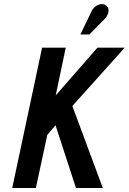

<svg xmlns="http://www.w3.org/2000/svg" viewBox="-20 -938 642 958"><path d="M500 -841Q512 -853 517.5 -866.5Q523 -880 521 -892Q519 -904 508 -911Q496 -920 481 -917Q466 -914 454 -904Q442 -894 437 -882L381 -766H426ZM258 -462 308 -700H190L41 0H159L216 -265L257 -313L359 0H493L341 -409L602 -700H466Z"/></svg>

Font: Advent Pro
Style: Bold Italic
Weight: 700
Italic angle: -12°
Designer: VivaRado, Andreas Kalpakidis
Foundry: VivaRado, Andreas Kalpakidis
Version: Version 3.000